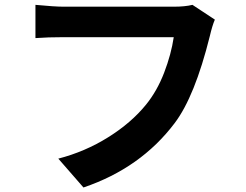

<svg xmlns="http://www.w3.org/2000/svg" viewBox="-20 -749 1040 812"><path d="M793.9 -728.5 888.7 -666Q877.9 -641.6 867.2 -595.7Q803.7 -340.8 718.8 -228.5Q575.2 -38.1 333 43.9L226.6 -78.1Q339.8 -107.4 437.5 -168.5Q535.2 -229.5 597.7 -306.6Q644.5 -364.3 674.3 -441.9Q704.1 -519.5 714.8 -591.8H249Q182.6 -591.8 129.9 -587.9V-728.5Q210.9 -720.7 250 -720.7H714.8Q762.7 -720.7 793.9 -728.5Z"/></svg>

Font: Nasu
Style: Bold
Weight: 700
Designer: Ryoko NISHIZUKA (kana &amp; ideographs); Paul D. Hunt (Latin, Greek &amp; Cyrillic); Wenlong ZHANG (bopomofo); Sandoll C
Version: Version 2014.1215